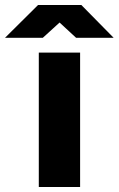

<svg xmlns="http://www.w3.org/2000/svg" viewBox="-109 -747 474 767"><path d="M46 0V-537H211V0ZM-89 -596 43 -727H216L345 -596H195L129 -657L62 -596Z"/></svg>

Font: Hubot Sans Condensed ExtraLight
Style: Bold
Weight: 700
Version: Version 2.000